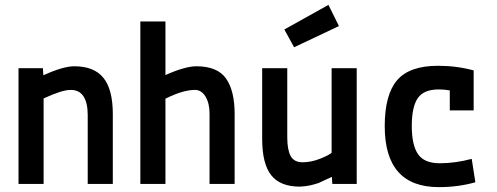

<svg xmlns="http://www.w3.org/2000/svg" viewBox="-20 -755 2040 788"><path d="M156 -475 158 -446Q239 -483 285 -483Q366 -483 404.5 -435.5Q443 -388 443 -287V0H340V-284Q340 -332 323 -359Q306 -386 270 -386Q234 -386 159 -351V0H56V-475Z M659 -350V0H556V-667H659V-447Q740 -483 786 -483Q872 -483 907.5 -433Q943 -383 943 -287V0H840V-289Q840 -331 823.5 -358.5Q807 -386 780 -386Q731 -386 659 -350Z M1344 0 1342 -29Q1339 -28 1323.5 -20.5Q1308 -13 1304 -11.5Q1300 -10 1288 -4Q1274 0 1268 2L1252 6Q1233 10 1211 11Q1130 11 1093 -36Q1056 -83 1056 -185V-475H1159V-191Q1159 -140 1173 -114.5Q1187 -89 1222 -89Q1257 -89 1293.5 -103.5Q1330 -118 1341 -128V-475H1444V0ZM1147 -634 1328 -735 1371 -648 1187 -561Z M1826 -302V-384Q1803 -388 1781 -388Q1719 -388 1694.5 -352Q1670 -316 1670 -238Q1670 -160 1695.5 -122.5Q1721 -85 1785 -85Q1849 -85 1916 -103L1931 -7Q1861 13 1781 13Q1559 13 1559 -237Q1559 -366 1609.5 -425.5Q1660 -485 1778 -485Q1854 -485 1924 -466V-302Z"/></svg>

Font: Lekton
Style: Bold
Weight: 700
Designer: Paolo Mazzetti, Luciano Perondi, Raffaele Flato, Elena Papassissa, Emilio Macchia, Michela Povoleri, Tobias Seemiller, R
Version: Version 34.000